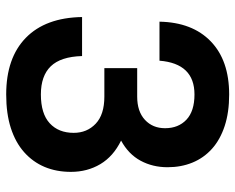

<svg xmlns="http://www.w3.org/2000/svg" viewBox="-90 -660 760 620"><g transform="rotate(90 290.0 -350.0)"><path d="M285 10Q167 10 102 -53.5Q37 -117 35 -235H161Q163 -166 194 -134Q225 -102 285 -102Q347 -102 378 -130.5Q409 -159 409 -208Q409 -251 379.5 -279Q350 -307 292 -307H200V-413H292Q340 -413 367 -438Q394 -463 394 -503Q394 -546 366.5 -572Q339 -598 285 -598Q185 -598 176 -485H50Q52 -591 113.5 -650.5Q175 -710 285 -710Q343 -710 387 -695.5Q431 -681 460.5 -654.5Q490 -628 505 -591.5Q520 -555 520 -511Q520 -463 499 -424Q478 -385 434 -361Q485 -336 510 -294Q535 -252 535 -199Q535 -152 519 -114Q503 -76 471.5 -48Q440 -20 393.5 -5Q347 10 285 10Z"/></g></svg>

Font: PT Root UI Bold
Style: Regular
Weight: 700
Designer: Vitaly Kuzmin
Foundry: ParaType Ltd.
Version: Version 2.000G